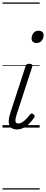

<svg xmlns="http://www.w3.org/2000/svg" viewBox="-20 -1030 372 1550"><path d="M116 15Q72 15 56.5 -18.5Q41 -52 65 -123L186 -494Q190 -506 196 -510.5Q202 -515 216 -515Q232 -515 238 -509Q244 -503 240 -491L115 -107Q102 -69 105 -51Q108 -33 127 -33Q144 -33 161 -44Q178 -55 193.5 -71.5Q209 -88 221 -104Q227 -112 233.5 -113.5Q240 -115 248 -109Q259 -102 260 -95Q261 -88 256 -81Q241 -59 220 -36.5Q199 -14 172.5 0.5Q146 15 116 15ZM275 -683Q257 -683 246 -692Q235 -701 235 -719Q235 -743 249.5 -762.5Q264 -782 292 -782Q309 -782 320.5 -773Q332 -764 332 -745Q332 -722 317.5 -702.5Q303 -683 275 -683ZM0 490H300V500H0ZM0 -20H300V0H0ZM0 -505H300V-500H0ZM0 -1010H300V-1000H0Z"/></svg>

Font: Playwrite AU VIC Guides
Style: Regular
Weight: 400
Designer: Veronika Burian, José Scaglione
Foundry: TypeTogether
Version: Version 1.003